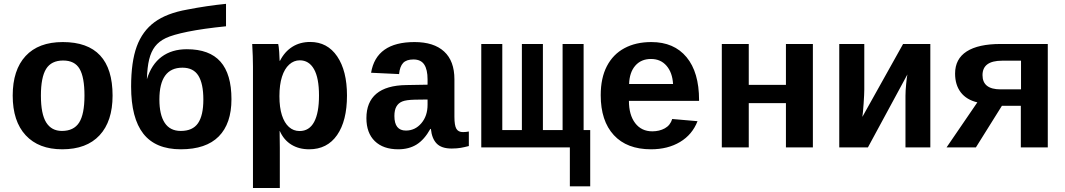

<svg xmlns="http://www.w3.org/2000/svg" viewBox="-20 -753 5441 981"><path d="M555.2 -264.6Q555.2 -133.3 488.8 -61.8Q422.4 9.8 297.9 9.8Q177.7 9.8 111.3 -61.8Q44.9 -133.3 44.9 -264.6Q44.9 -395.5 110.8 -466.8Q176.8 -538.1 300.8 -538.1Q555.2 -538.1 555.2 -264.6ZM411.6 -264.6Q411.6 -358.4 386.7 -401.1Q361.8 -443.8 302.7 -443.8Q242.2 -443.8 215.6 -400.9Q189 -357.9 189 -264.6Q189 -170.4 216.1 -127.2Q243.2 -84 296.4 -84Q356.9 -84 384.3 -126.7Q411.6 -169.4 411.6 -264.6Z M1019 -244.6Q1019 -325.2 993.7 -366.2Q968.3 -407.2 912.1 -407.2Q794.4 -407.2 794.4 -244.6Q794.4 -167 821.5 -125.5Q848.6 -84 903.8 -84Q964.4 -84 991.7 -123.5Q1019 -163.1 1019 -244.6ZM934.6 -501.5Q1050.3 -501.5 1106.4 -438Q1162.6 -374.5 1162.6 -246.1Q1162.6 -121.6 1097.7 -55.9Q1032.7 9.8 903.8 9.8Q774.9 9.8 712.4 -69.8Q649.9 -149.4 649.9 -310.5Q649.9 -437 678.7 -515.6Q707.5 -594.2 769.5 -639.9Q831.5 -685.5 937 -704.1Q1037.1 -723.6 1134.8 -733.4V-618.7Q1018.1 -606.9 939.9 -591.1Q861.8 -575.2 826.9 -558.3Q792 -541.5 772 -515.4Q752 -489.3 742.2 -449.7Q732.4 -410.2 730.5 -348.1Q753.9 -424.3 805.9 -462.9Q857.9 -501.5 934.6 -501.5Z M1401.4 -528.3Q1404.3 -518.1 1406.5 -487.3Q1408.7 -456.5 1408.7 -442.4H1410.6Q1434.1 -488.8 1473.4 -513.7Q1512.7 -538.6 1564.9 -538.6Q1652.8 -538.6 1702.9 -464.8Q1752.9 -391.1 1752.9 -265.1Q1752.9 -135.7 1702.4 -63Q1651.9 9.8 1559.6 9.8Q1507.3 9.8 1468.8 -13.9Q1430.2 -37.6 1409.7 -83.5H1408.7L1409.7 3.4V207.5H1272.5V-413.1Q1272.5 -461.9 1268.6 -528.3ZM1407.7 -261.7Q1407.7 -203.6 1420.4 -164.3Q1433.1 -125 1456.3 -104.2Q1479.5 -83.5 1510.7 -83.5Q1560.1 -83.5 1585 -129.9Q1609.9 -176.3 1609.9 -265.1Q1609.9 -355 1584.2 -399.9Q1558.6 -444.8 1511.7 -444.8Q1481.4 -444.8 1457.5 -423.1Q1433.6 -401.4 1420.7 -360.8Q1407.7 -320.3 1407.7 -261.7Z M2014.6 9.8Q1938 9.8 1895 -32Q1852.1 -73.7 1852.1 -149.4Q1852.1 -231.4 1903.1 -274.2Q1954.1 -316.9 2055.7 -318.4L2164.6 -320.3V-347.2Q2164.6 -397.5 2147.5 -423.3Q2130.4 -449.2 2092.3 -449.2Q2056.6 -449.2 2039.8 -431.4Q2022.9 -413.6 2019 -374.5L1876 -381.3Q1902.3 -538.1 2098.1 -538.1Q2196.8 -538.1 2249.3 -489.7Q2301.8 -441.4 2301.8 -347.7V-156.2Q2301.8 -111.8 2311.8 -95Q2321.8 -78.1 2345.2 -78.1Q2360.8 -78.1 2375.5 -81.1V-6.8Q2363.3 -3.9 2353.5 -1.5Q2343.8 1 2334 2.4Q2324.2 3.9 2313.2 4.9Q2302.2 5.9 2287.6 5.9Q2235.8 5.9 2211.2 -19.5Q2186.5 -44.9 2181.6 -94.2H2178.7Q2147.9 -39.1 2108.6 -14.6Q2069.3 9.8 2014.6 9.8ZM2164.6 -244.6 2099.1 -243.7Q2055.2 -242.7 2035.4 -234.6Q2015.6 -226.6 2005.4 -208.7Q1995.1 -190.9 1995.1 -160.2Q1995.1 -85.9 2053.7 -85.9Q2101.1 -85.9 2132.8 -123.3Q2164.6 -160.6 2164.6 -217.8Z M2439 0V-528.3H2546.4V-88.4H2646.5V-528.3H2753.9V-88.4H2854.5V-528.3H2961.9V-88.4H2995.6V199.2H2891.6V0Z M3306.2 9.8Q3183.1 9.8 3116.2 -62.7Q3049.3 -135.3 3049.3 -266.6Q3049.3 -354.5 3080.8 -415Q3112.3 -475.6 3170.4 -506.8Q3228.5 -538.1 3308.1 -538.1Q3423.8 -538.1 3487.8 -460.9Q3551.8 -383.8 3551.8 -241.7V-237.8H3193.4Q3193.4 -166 3225.3 -124Q3257.3 -82 3313 -82Q3349.1 -82 3377 -97.4Q3404.8 -112.8 3414.6 -145L3543.9 -133.8Q3517.1 -64.9 3454.6 -27.6Q3392.1 9.8 3306.2 9.8ZM3306.2 -451.7Q3255.9 -451.7 3226.1 -417.7Q3196.3 -383.8 3194.3 -323.7H3418.9Q3415.5 -382.3 3385.5 -417Q3355.5 -451.7 3306.2 -451.7Z M4133.3 -528.3V0H3995.6V-226.1H3805.7V0H3668V-528.3H3805.7V-319.3H3995.6V-528.3Z M4396 -528.3V-295.9Q4396 -273.4 4392.6 -224.1Q4389.2 -174.8 4386.2 -155.8L4594.2 -528.3H4733.4V0H4606.4V-263.7Q4606.4 -288.1 4609.9 -323.7Q4613.3 -359.4 4616.2 -372.6L4414.6 0H4268.1V-528.3Z M5099.1 -212.4 4966.3 0H4816.4L4973.6 -230Q4918 -243.2 4888.9 -281.2Q4859.9 -319.3 4859.9 -377Q4859.9 -452.1 4919.2 -490.2Q4978.5 -528.3 5092.8 -528.3H5333.5V0H5195.8V-212.4ZM5196.8 -442.9H5100.1Q5000 -442.9 5000 -369.1Q5000 -296.4 5092.3 -296.4H5196.8Z"/></svg>

Font: Liberation Mono
Style: Bold
Weight: 700
Monospace: yes
Designer: Steve Matteson
Foundry: Ascender Corporation
Version: Version 2.1.5